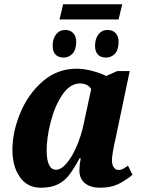

<svg xmlns="http://www.w3.org/2000/svg" viewBox="-20 -867 682 897"><path d="M38 -167Q38 -250 74.5 -338.5Q111 -427 179 -486.5Q247 -546 338 -546Q372 -546 411.5 -535.5Q451 -525 476 -512L528 -535H586L521 -225Q503 -146 503 -119Q503 -97 511.5 -85Q520 -73 534 -73Q545 -73 553.5 -77.5Q562 -82 578 -93L599 -50Q564 -22 530.5 -6Q497 10 447 10Q403 10 377 -11Q351 -32 351 -71Q351 -94 357 -128H352Q325 -78 303 -49.5Q281 -21 249.5 -5.5Q218 10 171 10Q108 10 73 -39.5Q38 -89 38 -167ZM371 -288 406 -451Q390 -477 354 -477Q307 -477 271.5 -424.5Q236 -372 217 -298Q198 -224 198 -165Q198 -74 242 -74Q266 -74 292 -105Q318 -136 339 -185.5Q360 -235 371 -288ZM275 -847H551L534 -776H258ZM226 -653Q226 -686 242 -706.5Q258 -727 285 -727Q308 -727 322 -712.5Q336 -698 336 -672Q336 -634 318.5 -616Q301 -598 278 -598Q253 -598 239.5 -612Q226 -626 226 -653ZM424 -653Q424 -686 440 -706.5Q456 -727 482 -727Q506 -727 520 -712.5Q534 -698 534 -672Q534 -634 517 -616Q500 -598 475 -598Q451 -598 437.5 -612Q424 -626 424 -653Z"/></svg>

Font: Noto Serif NarrowExtraBold
Style: Italic
Weight: 800
Width: 4
Italic angle: -12°
Designer: Monotype Design Team
Foundry: Monotype Imaging Inc.
Version: Version 1.001